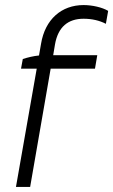

<svg xmlns="http://www.w3.org/2000/svg" viewBox="-20 -738 447 758"><path d="M70 -505 63 -467H125L43 0H99L180 -467H355L364 -520H190L197 -562C209 -632 249 -664 310 -664C343 -664 373 -657 398 -644L407 -695C384 -709 344 -718 310 -718C223 -718 158 -662 142 -565L134 -519C113 -517 88 -511 70 -505Z"/></svg>

Font: Fixel Display Light
Style: Italic
Weight: 300
Italic angle: -10°
Designer: AlfaBravo + MacPaw
Foundry: Kyrylo Tkachov, Marchela Mozhyna, Serhii Makarenko, Maria Weinstein, Zakhar Kryvoshyya
Version: Version 1.210;Glyphs 3.2 (3217)